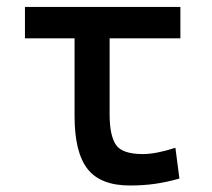

<svg xmlns="http://www.w3.org/2000/svg" viewBox="-20 -538 626 567"><path d="M363.3 9.8Q276.9 9.8 238.5 -39.1Q200.2 -87.9 200.2 -195.3V-424.8H53.7V-517.6H512.7V-424.8H303.7V-200.2Q303.7 -138.7 322 -110.8Q340.3 -83 402.3 -83Q440.4 -83 498 -101.6L509.8 -10.7Q472.2 0 437.5 4.9Q402.8 9.8 363.3 9.8Z"/></svg>

Font: Cascadia Mono PL
Style: Regular
Weight: 400
Monospace: yes
Designer: Aaron Bell
Foundry: Saja Typeworks
Version: Version 2404.023; ttfautohint (v1.8.4)